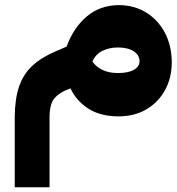

<svg xmlns="http://www.w3.org/2000/svg" viewBox="-20 -456 709 770"><path d="M456.5 10.7Q381.8 10.7 333.7 -20.8Q285.6 -52.2 262.7 -101.6L251.5 -97.2Q219.2 -85 199.2 -63Q179.2 -41 178.7 12.7V294.9H39.1V13.2Q39.6 -59.1 56.4 -108.6Q73.2 -158.2 109.6 -192.1Q146 -226.1 205.1 -251L247.1 -269Q274.9 -345.2 328.1 -390.1Q381.3 -435.1 457 -435.5Q519.5 -435.1 567.1 -405.3Q614.7 -375.5 641.6 -324Q668.5 -272.5 668.9 -206.1Q668.5 -142.1 641.1 -93.3Q613.8 -44.4 565.9 -16.8Q518.1 10.7 456.5 10.7ZM453.1 -163.1Q493.2 -163.1 516.1 -175.5Q539.1 -188 539.6 -210Q539.6 -234.9 516.4 -250.2Q493.2 -265.6 453.1 -265.6Q418.5 -265.6 390.6 -252Q362.8 -238.3 350.6 -209Q364.3 -189 390.1 -176Q416 -163.1 453.1 -163.1Z"/></svg>

Font: Inter Display Extra Bold
Style: Regular
Weight: 800
Designer: Rasmus Andersson
Foundry: rsms
Version: Version 4.000;git-4fc901f